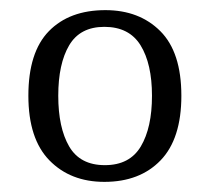

<svg xmlns="http://www.w3.org/2000/svg" viewBox="-20 -739 414 379"><path d="M186 -380Q119 -380 77.5 -422.5Q36 -465 36 -550Q36 -636 76.5 -677.5Q117 -719 188 -719Q255 -719 296.5 -677.5Q338 -636 338 -550Q338 -465 297 -422.5Q256 -380 186 -380ZM187 -413Q236 -413 258 -450Q280 -487 280 -550Q280 -613 257.5 -649.5Q235 -686 186 -686Q138 -686 116.5 -649.5Q95 -613 95 -550Q95 -487 116.5 -450Q138 -413 187 -413Z"/></svg>

Font: Noto Serif Gujarati Light
Style: Regular
Weight: 300
Version: Version 2.102